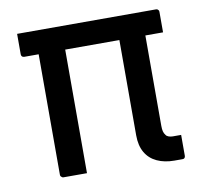

<svg xmlns="http://www.w3.org/2000/svg" viewBox="-66 -603 731 684"><g transform="rotate(-10 300.0 -261.0)"><path d="M38 -532H540Q544 -532 546 -530.5Q548 -529 549.5 -527Q551 -525 551 -521V-447H487V-120Q487 -108 489 -100Q491 -92 496 -86Q499 -81 506 -78.5Q513 -76 521 -76H551V-1Q551 3 549.5 5.5Q548 8 546 9Q544 10 540 10H511Q476 10 449 -2.5Q422 -15 407.5 -40Q393 -65 393 -102V-447H197V0H112Q109 0 107 -1.5Q105 -3 103 -5Q101 -7 101 -11V-447H49Q44 -447 41 -450Q38 -453 38 -458Z"/></g></svg>

Font: Code D OnePiece
Style: Regular
Weight: 400
Version: Version 1.085; ttfautohint (v1.8.4.7-5d5b);Nerd Fonts 3.0.2